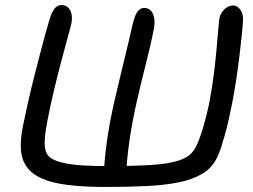

<svg xmlns="http://www.w3.org/2000/svg" viewBox="-20 -729 995 754"><path d="M390.6 5.2Q278.6 5.2 209.5 -8.6Q140.4 -22.4 106 -51.2Q71.6 -80 64.3 -124.6Q57 -169.2 69.4 -230.6Q77.2 -268.8 88 -317.7Q98.8 -366.6 111.8 -418.1Q124.8 -469.6 137 -516.7Q149.2 -563.8 159.2 -599.7Q169.2 -635.6 174.6 -652.4Q183.2 -681.6 194.4 -695.4Q205.6 -709.2 221 -709.2Q238.4 -709.2 248.4 -698.8Q258.4 -688.4 261.2 -671.8Q264 -655.2 260.4 -637.6Q256.8 -621.2 246.1 -582.5Q235.4 -543.8 221.5 -491.7Q207.6 -439.6 193.1 -379.1Q178.6 -318.6 166.6 -257Q152 -182.6 156.3 -150.8Q160.6 -119 183 -106.2Q201.8 -95 234 -88.3Q266.2 -81.6 308.8 -79.2Q351.4 -76.8 402.2 -76.8Q507.6 -76.8 575.4 -81.3Q643.2 -85.8 681.9 -98.5Q720.6 -111.2 739 -135.8Q748.8 -148.4 759.8 -175.7Q770.8 -203 781.2 -240.2Q791.6 -277.4 800.4 -318.2Q812 -377.2 819.2 -433.2Q826.4 -489.2 830.4 -536.1Q834.4 -583 837.3 -615.8Q840.2 -648.6 842.4 -660.6Q844.6 -671 852.1 -681.8Q859.6 -692.6 870.8 -700Q882 -707.4 894.6 -707.4Q912 -707.4 923.5 -691.7Q935 -676 934.4 -652.2Q933.8 -634.8 930.1 -597.4Q926.4 -560 920.6 -511.8Q914.8 -463.6 907.3 -414.2Q899.8 -364.8 891.6 -323.2Q884.8 -289.2 877.8 -258.1Q870.8 -227 863.1 -199.4Q855.4 -171.8 848.1 -149.4Q840.8 -127 832.6 -110.6Q813.8 -70.8 776.1 -47.7Q738.4 -24.6 683.1 -13.2Q627.8 -1.8 554.5 1.7Q481.2 5.2 390.6 5.2ZM388 -46.4Q389.6 -97.6 399.1 -168.5Q408.6 -239.4 427 -321.6Q436.4 -362.8 447.3 -407.9Q458.2 -453 468.3 -495.3Q478.4 -537.6 486.8 -572.4Q495.2 -607.2 499.6 -628Q504 -648 509.8 -663.7Q515.6 -679.4 524.8 -688.6Q534 -697.8 546.6 -697.8Q562.8 -697.8 572.8 -686.7Q582.8 -675.6 585.8 -656.2Q588.8 -636.8 583.6 -613Q572.8 -555.6 552.9 -478.6Q533 -401.6 515 -320.2Q497.6 -242 488.1 -174Q478.6 -106 476 -54.8Z"/></svg>

Font: Shantell Sans Light
Style: Italic
Weight: 300
Italic angle: -11°
Designer: Stephen Nixon, Anya Danilova, Shantell Martin
Foundry: Arrow Type
Version: Version 1.008;[ac192a2d6]